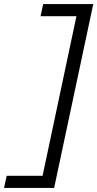

<svg xmlns="http://www.w3.org/2000/svg" viewBox="-79 -720 480 947"><path d="M381 -700 188 207H-59L-46 147H131L298 -640H121L134 -700Z"/></svg>

Font: Red Hat Display
Style: Italic
Weight: 400
Italic angle: -12°
Designer: Pentagram, MCKL
Foundry: Pentagram, MCKL
Version: Version 1.023; ttfautohint (v1.8.3)